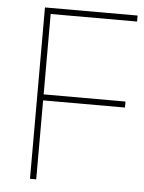

<svg xmlns="http://www.w3.org/2000/svg" viewBox="-52 -756 596 797"><g transform="rotate(5 246.0 -357.0)"><path d="M129 0H103V-714H489V-689H129V-354H470V-329H129Z"/></g></svg>

Font: Noto Sans Khmer Thin
Style: Regular
Weight: 250
Version: Version 2.003